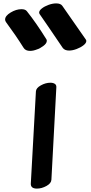

<svg xmlns="http://www.w3.org/2000/svg" viewBox="-20 -1110 537 1128"><path d="M16 -979Q10 -987 10 -995Q10 -1017 42.5 -1036.5Q75 -1056 106 -1056Q129 -1056 138 -1044Q193 -975 252 -880Q255 -876 255 -870Q255 -855 234 -839.5Q213 -824 198 -820Q176 -811 157 -811Q129 -811 118 -830Q73 -902 16 -979ZM484 -878Q487 -874 487 -869Q487 -857 470.5 -844Q454 -831 430 -822Q406 -813 386 -813Q361 -813 349 -828L264 -953L213 -1027Q210 -1032 210 -1036Q210 -1048 226 -1060.5Q242 -1073 265.5 -1081.5Q289 -1090 310 -1090Q336 -1090 346 -1076ZM276 -624Q292 -624 302 -617.5Q312 -611 311 -597L282 -54Q281 -33 253 -17.5Q225 -2 197 -2Q160 -2 161 -31L191 -573Q192 -593 220 -608.5Q248 -624 276 -624Z"/></svg>

Font: Sedgwick Ave Display
Style: Regular
Weight: 400
Designer: Kevin Burke, Pedro Vergani
Foundry: Google, Inc.
Version: Version 1.000